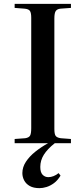

<svg xmlns="http://www.w3.org/2000/svg" viewBox="-20 -743 436 996"><path d="M185 233Q154 233 134.5 222Q115 211 105.5 193Q96 175 96 155Q96 124 114.5 96Q133 68 163 44Q193 20 229 0H56V-22L111 -26Q130 -29 136 -39.5Q142 -50 142 -78V-651Q142 -676 135.5 -686Q129 -696 108 -698L56 -702V-723H348V-702L293 -698Q276 -696 269 -685.5Q262 -675 262 -647V-74Q262 -48 268.5 -38.5Q275 -29 295 -26L348 -22V0H264Q226 30 207.5 59.5Q189 89 189 123Q189 151 201 163.5Q213 176 231 176Q244 176 258 170.5Q272 165 284 155L294 168Q279 193 260 207Q241 221 221.5 227Q202 233 185 233Z"/></svg>

Font: Literata 60pt Medium
Style: Regular
Weight: 500
Designer: Latin by Veronika Burian and Jose Scaglione. Greek by Irene Vlachou. Cyrillic by Vera Evstafieva.
Foundry: TypeTogether
Version: Version 3.103;gftools[0.9.29]